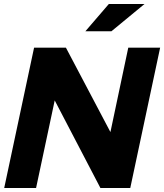

<svg xmlns="http://www.w3.org/2000/svg" viewBox="-20 -938 819 958"><path d="M1 0ZM150 -700H309L531 -279L620 -700H779L630 0H481L253 -437L160 0H1ZM523 -918H701L536 -782H406Z"/></svg>

Font: Rosa Sans Black
Style: Italic
Weight: 900
Italic angle: -12°
Designer: Pentagram / MCKL
Foundry: Pentagram / MCKL
Version: Version 1.005;September 16, 2019;FontCreator 11.5.0.2425 64-